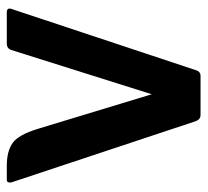

<svg xmlns="http://www.w3.org/2000/svg" viewBox="-42 -554 596 551"><g transform="rotate(-90 255.5 -278.0)"><path d="M261 -140 388 -543Q392 -556 407 -556H496Q510 -556 506 -543L330 -13Q326 0 314 0H202Q189 0 184 -13L8 -543Q7 -548 8.5 -552Q10 -556 16 -556H55Q98 -556 121.5 -539Q145 -522 162 -466Z"/></g></svg>

Font: Zain ExtraBold
Style: Regular
Weight: 800
Designer: Zain,Boutros
Foundry: Mobile Telecommunications Company (Zain), 2024
Version: Version 1.50; ttfautohint (v1.8.4)